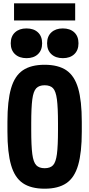

<svg xmlns="http://www.w3.org/2000/svg" viewBox="-20 -1132 540 1162"><path d="M250 10Q167.5 10 118.2 -23.5Q68.9 -57 47 -133Q25 -209 25 -335V-395Q25 -522 47 -597.5Q68.9 -673 118.2 -706.5Q167.5 -740 250 -740Q332.5 -740 381.8 -706.5Q431.1 -673 453 -597.5Q475 -522 475 -395V-335Q475 -209 453 -133Q431.1 -57 381.8 -23.5Q332.5 10 250 10ZM250.2 -114Q284 -114 301 -132Q318 -150 324.5 -199.5Q331 -249 331 -345V-385Q331 -481 324.5 -530.5Q318 -580 301 -598Q284 -616 250.2 -616Q217 -616 199.5 -598Q182 -580 175.5 -530.5Q169 -481 169 -385V-345Q169 -249 175.5 -199.5Q182 -150 199.5 -132Q217 -114 250.2 -114ZM140.5 -780Q97 -780 71 -804Q45 -828 45 -870Q45 -912.4 71.1 -936.2Q97.2 -960 140 -960Q184 -960 209.5 -936.2Q235 -912.4 235 -870Q235 -828 209.5 -804Q184 -780 140.5 -780ZM360.5 -780Q317 -780 291 -804Q265 -828 265 -870Q265 -912.4 291.1 -936.2Q317.2 -960 360 -960Q404 -960 429.5 -936.2Q455 -912.4 455 -870Q455 -828 429.5 -804Q404 -780 360.5 -780ZM65 -1008V-1112H435V-1008Z"/></svg>

Font: M PLUS 1 Code
Style: Regular
Weight: 400
Designer: Coji Morishita
Foundry: UNDERFOREST DESIGN
Version: Version 1.005